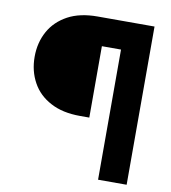

<svg xmlns="http://www.w3.org/2000/svg" viewBox="-82 -798 776 869"><g transform="rotate(10 306.5 -363.5)"><path d="M469.2 -727.1V-598.1H338.9V-270H296.4Q215.3 -270 160.2 -299.8Q104.5 -329.1 76.2 -380.9Q47.4 -433.1 47.4 -498.5Q47.4 -563.5 76.2 -615.7Q104.5 -667 160.2 -697.3Q215.3 -727.1 296.4 -727.1ZM558.1 0H426.8V-727.1H558.1Z"/></g></svg>

Font: My Font
Style: Regular
Weight: 500
Designer: Rasmus Andersson
Foundry: rsms
Version: Version 0.001